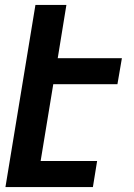

<svg xmlns="http://www.w3.org/2000/svg" viewBox="-20 -755 540 775"><path d="M2 0 123 -735H248L213 -520H472L454 -415H195L144 -105H372L355 0Z"/></svg>

Font: Iosevka Term Curly XBd Obl
Style: Regular
Weight: 800
Italic angle: -9°
Designer: Belleve Invis
Foundry: Belleve Invis
Version: Version 32.3.0